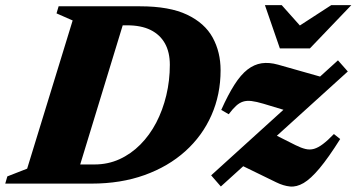

<svg xmlns="http://www.w3.org/2000/svg" viewBox="-54 -700 1360 732"><path d="M306 -73Q357.5 -73 401.5 -93Q445.5 -113 481 -148.8Q516.5 -184.5 541.5 -232.2Q566.5 -280 580 -336.5Q593.5 -393 593.5 -453Q593.5 -501 574.8 -534.5Q556 -568 520 -585.8Q484 -603.5 430.5 -603.5H327L330.5 -676H480Q592 -676 659.2 -644Q726.5 -612 756.8 -556.8Q787 -501.5 787 -432Q787 -339.5 752.2 -260.8Q717.5 -182 652.5 -123.5Q587.5 -65 497 -32.5Q406.5 0 295 0H123.5L167 -73ZM223 -622 161.5 -649 169.5 -676H436L229.5 0H-34L-26 -27.5L49.5 -57ZM751 -31.5 1234.5 -470 1272 -427.5 788 11ZM818 -264.5 789.5 -281Q815.5 -339 839.8 -377Q864 -415 889.5 -434.8Q915 -454.5 943.5 -458.8Q972 -463 1006 -453.5L1193 -400.5L1063 -270.5L950.5 -304.5Q923.5 -312.5 905 -314.8Q886.5 -317 872.5 -312.5Q858.5 -308 845.8 -296.2Q833 -284.5 818 -264.5ZM999 -5 841 -82 969.5 -198.5 1073 -146.5Q1094 -136 1110.8 -132Q1127.5 -128 1143.2 -132.5Q1159 -137 1177.2 -150.8Q1195.5 -164.5 1219 -189L1243 -170Q1198 -98.5 1164.2 -58.2Q1130.5 -18 1103.5 -2.2Q1076.5 13.5 1051.5 11Q1026.5 8.5 999 -5ZM1285.5 -680.5 1127.5 -515.5H1013L956 -680.5H1020L1110.5 -579H1052.5L1209 -680.5Z"/></svg>

Font: Newsreader 16pt 16pt ExtraBold
Style: Italic
Weight: 800
Italic angle: -17°
Version: Version 1.003